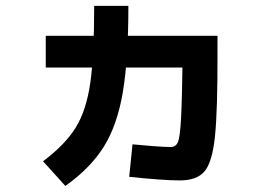

<svg xmlns="http://www.w3.org/2000/svg" viewBox="-20 -622 904 647"><path d="M415.4 -26.2 426.5 -135.6Q453.8 -132.8 494.9 -129.7Q536 -126.6 555.6 -126.6Q572.8 -126.6 579.9 -144.2Q587 -161.9 590.3 -226.7Q593.7 -291.5 595.8 -454.9L664.2 -394.4H134.2V-501.3H712.9V-445Q713.5 -251 704.5 -163.5Q695.5 -76 669.6 -45Q643.7 -14 586.1 -14Q556.1 -14 509.9 -17.5Q463.7 -20.9 415.4 -26.2ZM297.4 -602.2H412.6Q412.6 -421.2 393.8 -310.6Q375 -200.1 330 -127.9Q285 -55.7 200.3 4.6L125 -78.6Q199 -134 234.8 -191.6Q270.6 -249.2 284 -341Q297.4 -432.9 297.4 -602.2Z"/></svg>

Font: Pretendard GOV Variable
Style: Regular
Weight: 400
Designer: Base glyphs from Inter by Rasmus Andersson; Hangul glyphs from Noto Sans CJK(Source Han Sans) by Jang Soo-young and Kang
Foundry: Kil Hyung-jin
Version: Version 1.307;Glyphs 3.2 (3192)